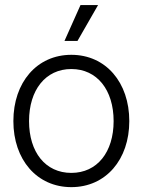

<svg xmlns="http://www.w3.org/2000/svg" viewBox="-20 -748 578 778"><path d="M269 10.3C408.7 10.3 503.9 -101.1 503.9 -257.3C503.9 -414.1 408.7 -525.9 269 -525.9C129.4 -525.9 34.2 -414.1 34.2 -257.3C34.2 -101.1 129.4 10.3 269 10.3ZM269 -47.4C164.1 -47.4 97.7 -131.3 97.7 -257.3C97.7 -383.3 164.6 -468.3 269 -468.3C373.5 -468.3 440.4 -383.3 440.4 -257.3C440.4 -131.8 374 -47.4 269 -47.4ZM241.2 -582H293.9L377.4 -727.5H306.2Z"/></svg>

Font: Raveo Display Display Light
Style: Regular
Weight: 300
Designer: Jakub Foglar, Rasmus Andersson (Inter)
Foundry: Jakubfoglar.com
Version: Version 1.100;Glyphs 3.2.3 (3260)